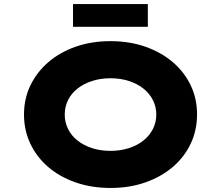

<svg xmlns="http://www.w3.org/2000/svg" viewBox="-20 -922 1095 952"><path d="M528 10Q434 10 355 -17.5Q276 -45 219 -94Q162 -143 130.5 -209.5Q99 -276 99 -354Q99 -433 131 -499Q163 -565 220 -614Q277 -663 355.5 -690.5Q434 -718 528 -718Q622 -718 700.5 -690.5Q779 -663 836.5 -614Q894 -565 925.5 -499Q957 -433 957 -355Q957 -276 925.5 -209.5Q894 -143 836.5 -94Q779 -45 700.5 -17.5Q622 10 528 10ZM528 -174Q577 -174 619 -187.5Q661 -201 691.5 -225.5Q722 -250 738.5 -283Q755 -316 755 -354Q755 -392 738.5 -425Q722 -458 691.5 -482.5Q661 -507 619 -520.5Q577 -534 528 -534Q478 -534 436.5 -520.5Q395 -507 364.5 -483Q334 -459 317.5 -426Q301 -393 301 -354Q301 -316 317.5 -282.5Q334 -249 364.5 -225Q395 -201 436.5 -187.5Q478 -174 528 -174ZM342 -789V-902H713V-789Z"/></svg>

Font: Lexend Peta ExtraBold
Style: Regular
Weight: 800
Version: Version 1.007